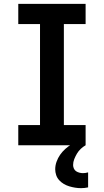

<svg xmlns="http://www.w3.org/2000/svg" viewBox="-20 -755 540 998"><path d="M75 0V-105H188V-630H75V-735H425V-630H312V-105H425V0ZM401 223Q386 223 370.5 220.5Q355 218 340 213.5Q325 209 311.5 201Q298 193 287.5 181.5Q277 170 272 155Q267 140 267 125Q267 105 274 85.5Q281 66 292.5 49.5Q304 33 319 19.5Q334 6 351 -4.5Q368 -15 386.5 -22.5Q405 -30 425 -34V0Q411 8 399.5 19Q388 30 380 43.5Q372 57 366 72Q360 87 360 103Q360 112 364 121Q368 130 375.5 135Q383 140 392.5 142.5Q402 145 411 145Q418 145 424.5 144Q431 143 438 141V219Q429 221 419.5 222Q410 223 401 223Z"/></svg>

Font: Iosevka SS04 Extrabold
Style: Regular
Weight: 800
Monospace: yes
Designer: Belleve Invis
Foundry: Belleve Invis
Version: Version 19.0.0; ttfautohint (v1.8.4)